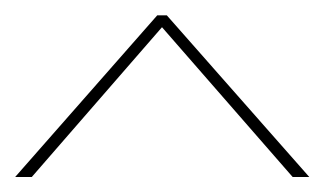

<svg xmlns="http://www.w3.org/2000/svg" viewBox="-20 -784 429 254"><path d="M0 -549.8 188 -763.7H200.7L389.2 -549.8H367.2L194.3 -748L22 -549.8Z"/></svg>

Font: Spartan MB Thin
Style: Regular
Weight: 100
Designer: Matt Bailey, Mirko Velimirovic
Foundry: Matt Bailey
Version: Version 1.005